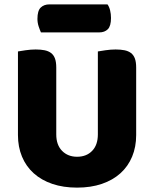

<svg xmlns="http://www.w3.org/2000/svg" viewBox="-20 -841 704 877"><path d="M602 -224Q602 -170 583.5 -125.5Q565 -81 530 -49.5Q495 -18 445 -1Q395 16 332 16Q269 16 219 -1Q169 -18 134 -49.5Q99 -81 80.5 -125.5Q62 -170 62 -224V-606Q73 -608 97 -611.5Q121 -615 143 -615Q166 -615 183.5 -611.5Q201 -608 213 -599Q225 -590 231 -574Q237 -558 237 -532V-227Q237 -179 263.5 -152Q290 -125 332 -125Q375 -125 401 -152Q427 -179 427 -227V-606Q438 -608 462 -611.5Q486 -615 508 -615Q531 -615 548.5 -611.5Q566 -608 578 -599Q590 -590 596 -574Q602 -558 602 -532ZM167 -693Q162 -704 156.5 -720.5Q151 -737 151 -755Q151 -792 166 -806.5Q181 -821 206 -821H471Q479 -810 483 -793.5Q487 -777 487 -759Q487 -722 472.5 -707.5Q458 -693 433 -693Z"/></svg>

Font: Baloo Thambi
Style: Regular
Weight: 400
Designer: Aadarsh Rajan and Ek Type
Foundry: Ek Type
Version: Version 1.100;PS 1.000;hotconv 1.0.88;makeotf.lib2.5.647800;